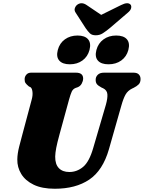

<svg xmlns="http://www.w3.org/2000/svg" viewBox="-20 -1147 884 1181"><path d="M553.5 -237 631.5 -503.5Q642.5 -543 640.5 -567.5Q638.5 -592 614.5 -604L604.5 -608.5Q583 -620 575.5 -630.2Q568 -640.5 568.5 -657Q568.5 -674.5 581.5 -687.2Q594.5 -700 619.5 -700H801.5Q823.5 -700 834 -689Q844.5 -678 844.5 -661Q844.5 -639.5 833 -628Q821.5 -616.5 802.5 -607L793 -602.5Q766 -589.5 752.2 -565.2Q738.5 -541 726 -496L650 -229Q612.5 -98.5 529 -42.2Q445.5 14 317 14Q238.5 14 187.2 -10.8Q136 -35.5 110.8 -76.8Q85.5 -118 86.5 -167Q87 -201.5 97.8 -244.5Q108.5 -287.5 117.5 -319.5L175 -534.5Q182 -559.5 179.8 -581.2Q177.5 -603 168.5 -610L157.5 -615.5Q143 -627.5 137 -636.2Q131 -645 131.5 -661Q132 -676.5 142.5 -688.2Q153 -700 171 -700H447Q491.5 -700 491.5 -663.5Q491 -648 482.5 -632.5Q474 -617 458 -610.5L445 -606Q428.5 -599.5 421 -582.8Q413.5 -566 405 -535.5L346 -320Q332 -269 326 -238Q320 -207 319.5 -184Q319 -136.5 342 -112.8Q365 -89 406.5 -89Q453.5 -89 491.2 -120.5Q529 -152 553.5 -237ZM409.5 -751.5Q364.5 -751.5 344.5 -774.5Q324.5 -797.5 335.5 -839.5Q346.5 -881.5 379.2 -905Q412 -928.5 457 -928.5Q502.5 -928.5 522 -905Q541.5 -881.5 530.5 -839.5Q519.5 -798.5 487.2 -775Q455 -751.5 409.5 -751.5ZM647.5 -751.5Q602 -751.5 582 -774.5Q562 -797.5 573 -839.5Q584 -881 616.8 -904.8Q649.5 -928.5 694.5 -928.5Q741 -928.5 760.8 -905Q780.5 -881.5 769.5 -839.5Q758.5 -798.5 726 -775Q693.5 -751.5 647.5 -751.5ZM654.5 -973.5Q630.5 -954 611.8 -942Q593 -930 569 -930Q545 -930 532.8 -942Q520.5 -954 507 -973.5L446 -1068Q435.5 -1083 440.5 -1097Q445.5 -1111 456 -1118.5Q482.5 -1137 513.5 -1115.5L602.5 -1055.5L724 -1115.5Q766.5 -1137 783 -1118.5Q789.5 -1111 786.5 -1097Q783.5 -1083 765 -1068Z"/></svg>

Font: Fraunces 9pt S050 Black
Style: Italic
Weight: 900
Italic angle: -16°
Version: Version 1.000; ttfautohint (v1.8.3)